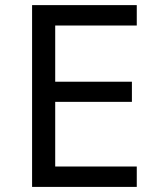

<svg xmlns="http://www.w3.org/2000/svg" viewBox="-20 -734 640 754"><path d="M517.1 0H106V-713.9H517.1V-633.8H196.8V-413.1H498V-334H196.8V-80.1H517.1Z"/></svg>

Font: Droid Sans Mono
Style: Regular
Weight: 400
Monospace: yes
Foundry: Ascender Corporation
Version: Version 1.00 build 112